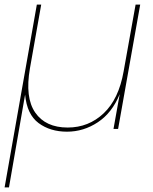

<svg xmlns="http://www.w3.org/2000/svg" viewBox="-27 -560 666 834"><path d="M582 -540 486 0H466L493 -151Q460 -70 398 -29Q336 12 264 12Q191 12 140.5 -25.5Q90 -63 82 -149L12 254H-7L133 -540H152L103 -263Q81 -136 126 -71Q171 -6 267 -6Q358 -6 423.5 -68Q489 -130 510 -250L562 -540Z"/></svg>

Font: Poppins Thin
Style: Italic
Weight: 250
Italic angle: -10°
Designer: Ninad Kale (Devanagari), Jonny Pinhorn (Latin)
Foundry: Indian Type Foundry
Version: Version 3.200;PS 1.000;hotconv 16.6.54;makeotf.lib2.5.65590